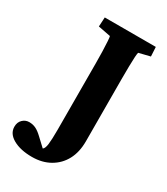

<svg xmlns="http://www.w3.org/2000/svg" viewBox="-280 -659 821 942"><g transform="rotate(30 131.0 -187.5)"><path d="M255.9 -504.9Q253.9 -501 252.4 -479.5Q251 -458 250.5 -424.8Q250 -391.6 250 -353.5L251 0Q251 60.5 227.5 104.5Q204.1 148.4 160.6 173.3Q117.2 198.2 59.6 198.2Q-5.9 198.2 -47.4 174.8Q-88.9 151.4 -88.9 112.3Q-88.9 86.9 -73.2 71.8Q-57.6 56.6 -36.1 56.6Q-15.6 56.6 1.5 64.9Q18.6 73.2 38.1 91.8L113.3 162.1L52.7 139.6Q75.2 142.6 85.4 135.7Q95.7 128.9 99.1 102.1Q102.5 75.2 102.5 19.5L101.6 -356.4Q101.6 -390.6 100.6 -422.9Q99.6 -455.1 98.1 -478.5Q96.7 -502 94.7 -506.8L24.4 -520.5L27.3 -573.2H316.4L319.3 -520.5Z"/></g></svg>

Font: Crimson Pro ExtraBold
Style: Regular
Weight: 800
Designer: Jacques Le Bailly
Foundry: Baron von Fonthausen
Version: Version 1.003